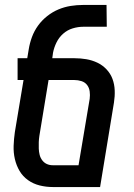

<svg xmlns="http://www.w3.org/2000/svg" viewBox="-20 -755 540 775"><path d="M384 0H194Q166 0 140 -6.5Q114 -13 93 -28Q72 -43 59 -65Q46 -87 40 -113Q34 -139 35 -166.5Q36 -194 40 -222L75 -432H51V-520H90L96 -556Q100 -581 109 -605.5Q118 -630 133.5 -651.5Q149 -673 170.5 -690Q192 -707 216 -717Q240 -727 265 -731Q290 -735 315 -735H410L411 -647H316Q295 -647 273.5 -640.5Q252 -634 235 -619Q218 -604 208 -583.5Q198 -563 194 -542L191 -520H280Q305 -520 328.5 -516Q352 -512 373 -502Q394 -492 410 -475Q426 -458 434 -436.5Q442 -415 443 -390.5Q444 -366 440 -341ZM297 -88 342 -356Q344 -371 342 -386Q340 -401 331.5 -412Q323 -423 309 -427.5Q295 -432 280 -432H176L139 -207Q137 -194 136.5 -181Q136 -168 136.5 -155Q137 -142 140 -130Q143 -118 150.5 -108Q158 -98 169 -93Q180 -88 193 -88Z"/></svg>

Font: Iosevka Semibold Oblique
Style: Regular
Weight: 600
Italic angle: -9°
Monospace: yes
Designer: Belleve Invis
Foundry: Belleve Invis
Version: Version 32.5.0; ttfautohint (v1.8.4)